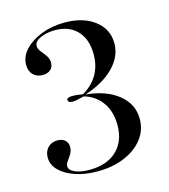

<svg xmlns="http://www.w3.org/2000/svg" viewBox="-88 -498 607 690"><g transform="rotate(-15 215.5 -153.0)"><path d="M191.9 121Q145.2 121 108.9 108.5Q72.6 96 51.6 75Q30.6 54 30.6 26.6Q30.6 4 44.4 -10.1Q58.1 -24.2 79.8 -24.2Q97.6 -24.2 108.1 -14.9Q118.5 -5.6 118.5 9.7Q118.5 24.2 111.7 35.5Q104.8 46.8 97.6 56.5Q90.3 66.1 90.3 75Q90.3 89.5 110.9 98.8Q131.5 108.1 164.5 108.1Q229.8 108.1 266.5 73.4Q303.2 38.7 303.2 -21.8Q303.2 -71.8 279 -106Q254.8 -140.3 212.1 -152.4Q197.6 -148.4 187.1 -146.4Q176.6 -144.4 169.4 -144.4Q161.3 -144.4 156.9 -147.2Q152.4 -150 152.4 -154.8Q152.4 -159.7 158.1 -162.1Q163.7 -164.5 173.4 -164.5Q179.8 -164.5 189.1 -163.7Q198.4 -162.9 212.1 -160.5Q249.2 -182.3 267.7 -214.5Q286.3 -246.8 286.3 -289.5Q286.3 -345.2 256.5 -377Q226.6 -408.9 174.2 -408.9Q141.1 -408.9 118.5 -398Q96 -387.1 96 -371Q96 -359.7 104.8 -349.2Q113.7 -338.7 122.2 -326.6Q130.6 -314.5 130.6 -299.2Q130.6 -283.9 119.8 -274.2Q108.9 -264.5 90.3 -264.5Q68.5 -264.5 55.2 -278.2Q41.9 -291.9 41.9 -314.5Q41.9 -346 65.3 -371Q88.7 -396 127.8 -411.3Q166.9 -426.6 214.5 -426.6Q283.1 -426.6 325.8 -394Q368.5 -361.3 368.5 -308.1Q368.5 -259.7 329.4 -219.8Q290.3 -179.8 221 -157.3Q296.8 -150 341.5 -113.7Q386.3 -77.4 386.3 -22.6Q386.3 19.4 361.3 51.6Q336.3 83.9 292.3 102.4Q248.4 121 191.9 121Z"/></g></svg>

Font: Playfair 144pt
Style: Regular
Weight: 400
Designer: Claus Eggers Sørensen
Foundry: Claus Eggers Sørensen
Version: Version 2.001;gftools[0.9.30]